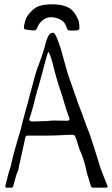

<svg xmlns="http://www.w3.org/2000/svg" viewBox="-20 -872 520 892"><path d="M6 -13Q6 -16 7 -18Q7 -20 8 -23Q9 -26 11 -32L20 -69Q22 -75 27 -90Q32 -105 34 -118Q39 -142 53 -191L61 -219Q80 -281 85 -306L99 -359Q109 -392 111 -401Q118 -431 131 -476L138 -504L144 -525Q154 -559 161 -574Q163 -580 175.5 -615.5Q188 -651 192 -672Q199 -696 206.5 -708Q214 -720 227 -720Q232 -720 237 -711Q242 -702 247 -689Q252 -676 254 -670Q262 -651 282 -575L290 -547Q291 -539 323 -449L342 -394L360 -347Q388 -268 396 -251Q431 -145 437 -123Q444 -97 459.5 -58Q475 -19 477 -14Q480 -7 480 -4Q480 0 469 0H413Q409 0 406.5 -1.5Q404 -3 402 -9Q398 -20 391 -45Q382 -70 379 -90Q376 -105 369.5 -126Q363 -147 358 -158Q349 -177 342 -201L333 -230Q328 -241 325.5 -243.5Q323 -246 317 -246Q296 -246 286 -245L243 -243Q235 -242 169 -242H108H106Q100 -242 97 -231L95 -221L91 -202Q89 -196 78 -144Q75 -127 68 -100Q66 -80 59 -67Q57 -64 54 -53Q51 -42 49 -35Q46 -27 42 -9Q41 -8 40 -4.5Q39 -1 37 -0.5Q35 0 31 0H11Q2 0 6 -13ZM202 -310Q214 -312 236 -312L290 -311Q303 -311 303 -318Q303 -323 296 -340Q290 -355 278 -396Q269 -429 260 -453Q250 -483 238.5 -524Q227 -565 225 -577Q210 -630 205 -630Q202 -630 195 -603L189 -581Q182 -554 171 -513.5Q160 -473 151 -445Q145 -419 134.5 -379.5Q124 -340 118 -325Q116 -319 116 -318Q116 -311 122.5 -309Q129 -307 135.5 -307.5Q142 -308 144 -308ZM291 -740Q285 -766 264 -779Q243 -792 216 -792Q196 -792 178.5 -778Q161 -764 155 -748Q151 -737 147 -733.5Q143 -730 131 -731Q106 -733 98.5 -735Q91 -737 91 -743Q91 -754 96.5 -773Q102 -792 112 -804Q136 -835 160.5 -843.5Q185 -852 222 -852Q263 -852 290.5 -840.5Q318 -829 334 -799Q344 -782 346.5 -769.5Q349 -757 349 -742Q349 -735 343.5 -732.5Q338 -730 320 -730Q301 -730 297 -731.5Q293 -733 291 -740Z"/></svg>

Font: Barriecito
Style: Regular
Weight: 400
Designer: Pablo Cosgaya & Sergio Jiménez
Foundry: Pablo Cosgaya & Sergio Jiménez
Version: Version 1.001